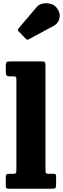

<svg xmlns="http://www.w3.org/2000/svg" viewBox="-20 -1156 386 1176"><path d="M60.5 -688.5H38.5Q23.5 -688.5 19.5 -694.8Q15.5 -701 15.5 -718V-752.5Q15.5 -772.5 21.5 -776.2Q27.5 -780 47 -780H229.5Q248.5 -780 253.5 -776Q258.5 -772 258.5 -752.5V-116.5Q258.5 -100 261.5 -95.8Q264.5 -91.5 279 -91.5H308Q317 -91.5 320.2 -88.5Q323.5 -85.5 323.5 -75.5V-25Q323.5 -7.5 318.5 -3.8Q313.5 0 295.5 0H36Q24 0 19.8 -2.8Q15.5 -5.5 15.5 -17.5V-71Q15.5 -83 19 -87.2Q22.5 -91.5 34.5 -91.5H61Q72.5 -91.5 76.5 -95.5Q80.5 -99.5 80.5 -118V-665Q80.5 -681.5 76.8 -685Q73 -688.5 60.5 -688.5ZM139 -917.5 93.5 -964.5Q85 -973.5 93.5 -982L205.5 -1113.5Q218.5 -1129 241.8 -1134Q265 -1139 288.8 -1133Q312.5 -1127 326.5 -1109Q351.5 -1077 344.5 -1045Q337.5 -1013 309.5 -998L155.5 -915Q146.5 -909.5 139 -917.5Z"/></svg>

Font: Besley* Narrow Heavy
Style: Regular
Weight: 800
Width: 4
Designer: Owen Earl
Foundry: indestructible type*
Version: Version 3.000; ttfautohint (v1.8.3)